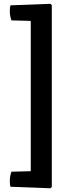

<svg xmlns="http://www.w3.org/2000/svg" viewBox="-20 -787 391 1008"><path d="M252 -760 141.5 -721.5V163.5L252 194.5ZM245 201.5 252 194.5 243 109 40 114.5Q37 122 34.2 135.5Q31.5 149 31.5 161.5Q31.5 168 32.2 177.5Q33 187 35 193.5ZM35 -759Q33 -752.5 32.2 -743.5Q31.5 -734.5 31.5 -727Q31.5 -714.5 34.2 -701.2Q37 -688 40 -680L243 -674.5L252 -760L245 -767Z"/></svg>

Font: Signika Negative Medium
Style: Regular
Weight: 500
Designer: Anna Giedry
Foundry: Anna Giedry
Version: Version 2.001